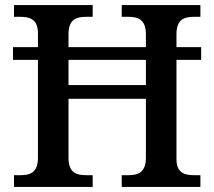

<svg xmlns="http://www.w3.org/2000/svg" viewBox="-20 -734 842 754"><path d="M35 0H344V-46H321C281 -46 249 -54 249 -115V-346H553V-115C553 -54 520 -46 481 -46H458V0H767V-46H744C706 -46 673 -53 673 -110V-499H770V-549H673V-599C673 -660 705 -668 744 -668H767V-714H458V-668H481C520 -668 553 -660 553 -599V-549H249V-599C249 -660 281 -668 321 -668H344V-714H35V-668H57C96 -668 129 -660 129 -603V-549H31V-499H129V-115C129 -54 97 -46 57 -46H35ZM249 -400V-499H553V-400Z"/></svg>

Font: Noto Serif Oriya Medium
Style: Regular
Weight: 500
Designer: David Williams
Foundry: Google LLC, David Williams
Version: Version 1.051